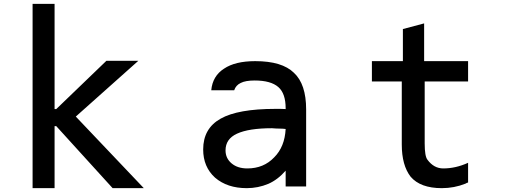

<svg xmlns="http://www.w3.org/2000/svg" viewBox="-20 -978 2636 998"><path d="M149.4 -958V0H263.7V-322.3H272.5L565.4 0H727.5L374 -372.1L699.2 -662.1H533.2L272.5 -411.1H263.7V-958Z M1464.8 -307.6Q1460 -214.8 1405.3 -160.2Q1350.6 -102.5 1265.6 -102.5Q1214.8 -102.5 1183.6 -128.9Q1152.3 -155.3 1152.3 -196.3Q1152.3 -255.9 1211.9 -283.2Q1273.4 -311.5 1393.6 -311.5Q1395.5 -311.5 1400.4 -311Q1405.3 -310.5 1414.1 -310.1Q1422.9 -309.6 1430.7 -309.6Q1436.5 -309.6 1448.2 -309.1Q1460 -308.6 1464.8 -307.6ZM1464.8 -90.8V-8.8H1571.3V-409.2Q1571.3 -541 1507.8 -599.6Q1446.3 -660.2 1306.6 -660.2Q1202.1 -660.2 1144.5 -621.1Q1085 -583 1078.1 -508.8H1197.3Q1206.1 -535.2 1231.4 -546.9Q1255.9 -559.6 1303.7 -559.6Q1387.7 -559.6 1426.8 -525.4Q1464.8 -492.2 1464.8 -415V-411.1Q1450.2 -411.1 1438.5 -412.1H1412.1Q1216.8 -412.1 1127 -361.3Q1036.1 -310.5 1036.1 -201.2Q1036.1 -110.4 1097.7 -54.7Q1161.1 0 1262.7 0Q1321.3 0 1375 -22.5Q1423.8 -43.9 1464.8 -90.8Z M2184.6 -856.4 2074.2 -827.1V-660.2H1913.1V-554.7H2068.4V-226.6Q2068.4 -119.1 2114.3 -59.6Q2165 0 2276.4 0Q2340.8 0 2399.4 -23.4Q2407.2 -28.3 2413.1 -29.3V-131.8Q2348.6 -102.5 2284.2 -102.5Q2235.4 -102.5 2202.1 -147.5Q2187.5 -165 2187.5 -232.4V-554.7H2413.1V-660.2H2184.6Z"/></svg>

Font: OCR-B
Style: Regular
Weight: 400
Version: 1.1